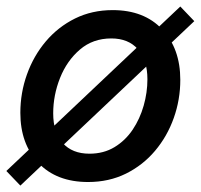

<svg xmlns="http://www.w3.org/2000/svg" viewBox="-35 -559 629 602"><path d="M241.2 11.7Q142.1 11.7 85.4 -48.1Q28.8 -107.9 28.8 -205.1Q28.8 -268.1 49.6 -325.9Q70.3 -383.8 108.6 -429.2Q147 -474.6 200.2 -501Q253.4 -527.3 318.4 -527.3Q417 -527.3 473.6 -467Q530.3 -406.7 530.3 -308.6Q530.3 -246.6 509.8 -189Q489.3 -131.3 451.2 -86.2Q413.1 -41 359.9 -14.6Q306.6 11.7 241.2 11.7ZM245.6 -77.1Q290 -77.1 324 -97.7Q357.9 -118.2 380.9 -152.3Q403.8 -186.5 415.5 -227.8Q427.2 -269 427.2 -310.5Q427.2 -370.6 397.5 -404.5Q367.7 -438.5 314 -438.5Q256.3 -438.5 215.6 -403.6Q174.8 -368.7 153.3 -314.7Q131.8 -260.7 131.8 -203.6Q131.8 -144 161.6 -110.6Q191.4 -77.1 245.6 -77.1ZM28.8 22.9 -15.1 -22.9 530.3 -538.6 574.2 -492.7Z"/></svg>

Font: Inter Display Medium
Style: Italic
Weight: 500
Italic angle: -9.39999°
Designer: Rasmus Andersson
Foundry: rsms
Version: Version 4.000;git-a52131595